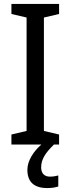

<svg xmlns="http://www.w3.org/2000/svg" viewBox="-20 -734 358 975"><path d="M189 116C189 76 209 44 254 0H280V-51L203 -69V-645L280 -663V-714H38V-663L115 -645V-69L38 -51V0H190C152 33 119 81 119 128C119 188 151 221 220 221C243 221 260 218 276 213V157C267 159 254 163 234 163C206 163 189 147 189 116Z"/></svg>

Font: Noto Sans Armenian SemiCondensed
Style: Regular
Weight: 400
Width: 4
Designer: Monotype Design Team
Foundry: Monotype Imaging Inc.
Version: Version 2.008